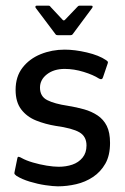

<svg xmlns="http://www.w3.org/2000/svg" viewBox="-20 -652 439 677"><path d="M41 -93Q42 -100 46.5 -99Q51 -98 56 -95Q72 -86 96 -79Q120 -72 144.5 -68Q169 -64 187 -64Q213 -64 235 -71.5Q257 -79 271 -96Q285 -113 285 -139Q285 -171 260 -185.5Q235 -200 177 -208Q140 -214 107.5 -227Q75 -240 55 -266Q35 -292 35 -335Q35 -382 59.5 -413.5Q84 -445 123.5 -461Q163 -477 208 -477Q244 -477 286.5 -467Q329 -457 354 -440Q360 -436 360.5 -433.5Q361 -431 359 -426L343 -379Q340 -369 329 -375Q309 -388 275 -398.5Q241 -409 208 -409Q170 -409 145.5 -390Q121 -371 121 -343Q121 -312 146.5 -299Q172 -286 219 -279Q250 -274 276.5 -266.5Q303 -259 324 -245Q345 -231 356.5 -208Q368 -185 368 -148Q368 -104 351.5 -75Q335 -46 308 -28Q281 -10 248.5 -2.5Q216 5 184 5Q168 5 140.5 1Q113 -3 85 -11.5Q57 -20 38 -32Q34 -35 32 -37.5Q30 -40 31 -44ZM183 -528Q178 -528 176 -531L106 -624Q104 -627 105 -629.5Q106 -632 109 -632H151Q156 -632 158 -628L201 -582Q205 -578 209 -582L253 -628Q256 -632 260 -632H302Q306 -632 306.5 -629.5Q307 -627 305 -624L236 -531Q234 -528 229 -528Z"/></svg>

Font: Glory Thin Medium
Style: Regular
Weight: 500
Version: Version 1.011